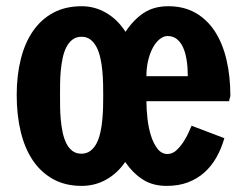

<svg xmlns="http://www.w3.org/2000/svg" viewBox="-20 -590 791 623"><path d="M455.1 -261.7Q455.1 -235.4 458.5 -205.1Q461.9 -174.8 470 -149.4Q478 -124 491.2 -107.2Q504.4 -90.3 523.4 -90.3Q540 -90.3 553.7 -103.5Q567.4 -116.7 577.6 -133.3Q587.9 -149.9 594 -164.6Q600.1 -179.2 601.6 -182.1L708 -141.6Q698.2 -107.4 682.1 -79.1Q666 -50.8 643.1 -30.3Q620.1 -9.8 589.8 1.7Q559.6 13.2 521 13.2Q475.6 13.2 443.6 -7.3Q411.6 -27.8 386.2 -64.5Q361.3 -27.8 324.7 -7.3Q288.1 13.2 245.1 13.2Q192.4 13.2 152.8 -8.5Q113.3 -30.3 86.9 -69.1Q60.5 -107.9 47.4 -162.1Q34.2 -216.3 34.2 -281.7Q34.2 -344.7 47.4 -397.7Q60.5 -450.7 86.9 -489Q113.3 -527.3 152.8 -548.6Q192.4 -569.8 245.1 -569.8Q288.1 -569.8 325.2 -547.9Q362.3 -525.9 387.2 -486.8Q413.6 -526.4 446.5 -548.1Q479.5 -569.8 525.9 -569.8Q576.2 -569.8 613.8 -548.6Q651.4 -527.3 676.8 -488.8Q702.1 -450.2 714.8 -396.5Q727.5 -342.8 727.5 -278.3L725.6 -271.5Q724.6 -268.6 724.1 -265.9Q723.6 -263.2 723.6 -261.7ZM244.1 -91.3Q261.2 -91.3 273.4 -100.6Q285.6 -109.9 293.5 -125.2Q301.3 -140.6 305.7 -160.4Q310.1 -180.2 312 -201.4Q314 -222.7 314.5 -243.4Q314.9 -264.2 314.9 -281.7Q314.9 -298.8 314.5 -319.3Q314 -339.8 312 -360.8Q310.1 -381.8 305.7 -401.6Q301.3 -421.4 293.5 -436.8Q285.6 -452.1 273.7 -461.4Q261.7 -470.7 244.6 -470.7Q227.1 -470.7 215.1 -461.4Q203.1 -452.1 195.3 -436.8Q187.5 -421.4 183.3 -401.6Q179.2 -381.8 177.2 -360.8Q175.3 -339.8 175 -319.3Q174.8 -298.8 174.8 -281.7Q174.8 -264.2 175 -243.4Q175.3 -222.7 177.2 -201.4Q179.2 -180.2 183.3 -160.4Q187.5 -140.6 195.1 -125.2Q202.6 -109.9 214.6 -100.6Q226.6 -91.3 244.1 -91.3ZM589.4 -342.8Q589.4 -370.6 585.7 -394.5Q582 -418.5 574.2 -435.8Q566.4 -453.1 554 -463.1Q541.5 -473.1 523.4 -473.1Q510.7 -473.1 498.3 -463.1Q485.8 -453.1 476.3 -435.8Q466.8 -418.5 460.9 -394.5Q455.1 -370.6 455.1 -342.8Z"/></svg>

Font: Francois One
Style: Regular
Weight: 400
Designer: Vernon Adams
Foundry: vernon adams
Version: Version 1.000